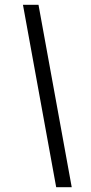

<svg xmlns="http://www.w3.org/2000/svg" viewBox="-20 -743 379 803"><path d="M215 40H280L141 -723H76Z"/></svg>

Font: United Sans
Style: Italic
Weight: 400
Italic angle: -8°
Designer: Pablo Impallari, Rodrigo Fuenzalida (Modified by Dan O. Williams)
Version: Version 1.000;PS 001.000;hotconv 1.0.88;makeotf.lib2.5.64775